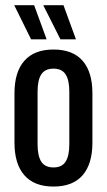

<svg xmlns="http://www.w3.org/2000/svg" viewBox="-20 -694 402 723"><path d="M181.5 8.5Q109 8.5 71.8 -34Q34.5 -76.5 34.5 -157V-342.5Q34.5 -423 71.8 -465.2Q109 -507.5 181.5 -507.5Q254 -507.5 291 -465.2Q328 -423 328 -342.5V-157Q328 -76.5 291 -34Q254 8.5 181.5 8.5ZM181.5 -63.5Q213 -63.5 227 -85.2Q241 -107 241 -150.5V-349Q241 -392.5 227 -414Q213 -435.5 181.5 -435.5Q149.5 -435.5 135.5 -414Q121.5 -392.5 121.5 -349V-150.5Q121.5 -107 135.5 -85.2Q149.5 -63.5 181.5 -63.5ZM108.5 -674.5 155.5 -546H97L33.5 -674.5ZM219 -674.5 266 -546H207.5L144 -672V-674.5Z"/></svg>

Font: Anek Latin Condensed Medium
Style: Regular
Weight: 500
Width: 3
Designer: Yesha Goshar
Foundry: Ek Type
Version: Version 1.003